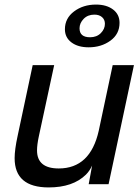

<svg xmlns="http://www.w3.org/2000/svg" viewBox="-20 -806 608 840"><path d="M193 14Q44 14 44 -114Q44 -151 57 -211L123 -521H217L150 -210Q142 -173 142 -148Q142 -69 237 -69Q375 -69 412 -234L473 -521H566L455 0H368L383 -82Q373 -59 356 -42Q299 14 193 14ZM264 -678Q264 -726 304 -756Q344 -786 400 -786Q446 -786 474.5 -764.5Q503 -743 503 -706Q503 -657 463 -628Q423 -599 368 -599Q321 -599 292.5 -620.5Q264 -642 264 -678ZM328 -682Q328 -643 374 -643Q403 -643 421 -661Q439 -679 439 -702Q439 -720 426.5 -731Q414 -742 393 -742Q364 -742 346 -723.5Q328 -705 328 -682Z"/></svg>

Font: Nacelle
Style: Italic
Weight: 400
Italic angle: -12°
Designer: Sora Sagano
Foundry: Sora Sagano
Version: Version 1.000;FEAKit 1.0